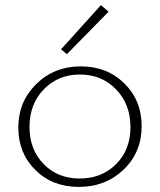

<svg xmlns="http://www.w3.org/2000/svg" viewBox="-20 -729 629 755"><path d="M243 -516 220 -535 377 -709 407 -683ZM290 6Q186 6 119 -60.5Q52 -127 52 -227Q52 -329 122.5 -398.5Q193 -468 298 -468Q401 -468 469 -401Q537 -334 537 -233Q537 -130 466 -62Q395 6 290 6ZM293 -27Q380 -27 436.5 -83.5Q493 -140 493 -229Q493 -319 436.5 -377.5Q380 -436 294 -436Q209 -436 152.5 -378Q96 -320 96 -230Q96 -141 151.5 -84Q207 -27 293 -27Z"/></svg>

Font: EauTestSC Light
Style: Regular
Weight: 300
Designer: Christian Thalmann (Catharsis Fonts)
Version: Version 0.001;PS 000.001;hotconv 1.0.88;makeotf.lib2.5.64775